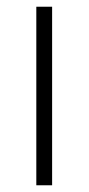

<svg xmlns="http://www.w3.org/2000/svg" viewBox="-20 -551 264 571"><path d="M135 0H88V-531H135Z"/></svg>

Font: Noto Kufi Arabic ExtraLight
Style: Regular
Weight: 200
Designer: Monotype Design Team, David Williams, Khaled Hosny
Foundry: Google LLC
Version: Version 2.109; ttfautohint (v1.8.4.7-5d5b)